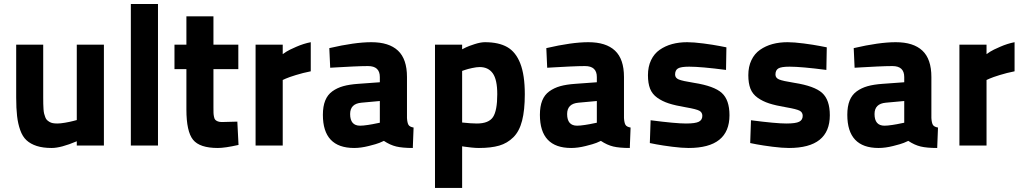

<svg xmlns="http://www.w3.org/2000/svg" viewBox="-20 -720 5060 950"><path d="M359.9 -499H494.1V0H359.9V-21Q281.7 12.2 235.8 12.2Q192.4 12.2 161.6 2.2Q130.9 -7.8 111.1 -26.1Q91.3 -44.4 80.1 -76.2Q68.8 -107.9 64.5 -145.8Q60.1 -183.6 60.1 -237.8V-499H193.8V-237.8Q193.8 -218.3 194.1 -206.3Q194.3 -194.3 195.3 -179.9Q196.3 -165.5 198.5 -157.2Q200.7 -148.9 204.1 -139.9Q207.5 -130.9 212.6 -126Q217.8 -121.1 225.1 -116.7Q232.4 -112.3 241.9 -110.6Q251.5 -108.9 264.2 -108.9Q278.8 -108.9 302.7 -113Q326.7 -117.2 343.3 -121.6L359.9 -126Z M627.4 0V-700.2H761.7V0Z M1159.2 -377.9H1036.1V-189Q1036.1 -169.9 1036.4 -161.6Q1036.6 -153.3 1038.8 -142.3Q1041 -131.3 1045.4 -127Q1049.8 -122.6 1057.6 -119.4Q1065.4 -116.2 1078.1 -116.2L1154.3 -118.2L1160.2 -2.9Q1093.3 12.2 1058.1 12.2Q967.8 12.2 935.1 -28.6Q902.3 -69.3 902.3 -178.2V-377.9H843.3V-499H902.3V-639.2H1036.1V-499H1159.2Z M1244.6 0V-499H1378.9V-452.1Q1385.7 -457 1397.7 -464.8Q1409.7 -472.7 1446 -488.5Q1482.4 -504.4 1517.6 -511.2V-367.2Q1478.5 -359.4 1443.8 -348.6Q1409.2 -337.9 1394 -331.1L1378.9 -324.2V0Z M1993.7 -338.9V-136.2Q1995.1 -112.8 2001 -102.5Q2006.8 -92.3 2026.4 -88.9L2022.5 12.2Q1971.2 12.2 1940.7 4.9Q1910.2 -2.4 1879.4 -22.9Q1871.6 -19 1857.4 -13.2Q1843.3 -7.3 1804.4 2.4Q1765.6 12.2 1732.4 12.2Q1577.6 12.2 1577.6 -151.9Q1577.6 -193.4 1589.1 -222.2Q1600.6 -251 1624.3 -268.1Q1647.9 -285.2 1678.5 -293.7Q1709 -302.2 1752.4 -305.2L1859.4 -313V-338.9Q1859.4 -393.1 1800.8 -393.1Q1771.5 -393.1 1724.9 -390.9Q1678.2 -388.7 1646 -386.7L1613.8 -384.8L1609.4 -481.9Q1735.4 -511.2 1817.4 -511.2Q1904.8 -511.2 1949.2 -469.5Q1993.7 -427.7 1993.7 -338.9ZM1859.4 -220.2 1768.6 -211.9Q1712.4 -207 1712.4 -155.8Q1712.4 -98.1 1761.7 -98.1Q1776.4 -98.1 1800.8 -101.8Q1825.2 -105.5 1842.3 -109.4L1859.4 -112.8Z M2132.3 210V-499H2266.6V-476.1Q2273.9 -480 2285.9 -485.8Q2297.9 -491.7 2327.9 -501.5Q2357.9 -511.2 2379.4 -511.2Q2447.3 -511.2 2489.7 -487.1Q2532.2 -462.9 2554.4 -405.8Q2576.7 -348.6 2576.7 -253.9Q2576.7 -174.8 2563.2 -122.6Q2549.8 -70.3 2520 -40.8Q2490.2 -11.2 2450 0.5Q2409.7 12.2 2349.6 12.2Q2333 12.2 2312.3 10Q2291.5 7.8 2279.3 5.9L2266.6 3.9V210ZM2353.5 -388.2Q2338.4 -388.2 2316.7 -383.5Q2294.9 -378.9 2280.8 -374L2266.6 -369.1V-113.8Q2311.5 -108.9 2339.4 -108.9Q2397.9 -108.9 2419.2 -140.6Q2440.4 -172.4 2440.4 -253.9Q2440.4 -326.2 2418.2 -357.2Q2396 -388.2 2353.5 -388.2Z M3067.4 -338.9V-136.2Q3068.8 -112.8 3074.7 -102.5Q3080.6 -92.3 3100.1 -88.9L3096.2 12.2Q3044.9 12.2 3014.4 4.9Q2983.9 -2.4 2953.1 -22.9Q2945.3 -19 2931.2 -13.2Q2917 -7.3 2878.2 2.4Q2839.4 12.2 2806.2 12.2Q2651.4 12.2 2651.4 -151.9Q2651.4 -193.4 2662.8 -222.2Q2674.3 -251 2698 -268.1Q2721.7 -285.2 2752.2 -293.7Q2782.7 -302.2 2826.2 -305.2L2933.1 -313V-338.9Q2933.1 -393.1 2874.5 -393.1Q2845.2 -393.1 2798.6 -390.9Q2752 -388.7 2719.7 -386.7L2687.5 -384.8L2683.1 -481.9Q2809.1 -511.2 2891.1 -511.2Q2978.5 -511.2 3022.9 -469.5Q3067.4 -427.7 3067.4 -338.9ZM2933.1 -220.2 2842.3 -211.9Q2786.1 -207 2786.1 -155.8Q2786.1 -98.1 2835.4 -98.1Q2850.1 -98.1 2874.5 -101.8Q2898.9 -105.5 2916 -109.4L2933.1 -112.8Z M3574.2 -485.8 3572.3 -374Q3448.2 -390.1 3390.1 -390.1Q3348.6 -390.1 3334.5 -381.3Q3320.3 -372.6 3320.3 -351.1Q3320.3 -334.5 3338.1 -326.9Q3356 -319.3 3414.1 -310.1Q3513.7 -294.4 3551.5 -260Q3589.4 -225.6 3589.4 -149.9Q3589.4 12.2 3387.2 12.2Q3354 12.2 3306.2 6.1Q3258.3 0 3227.1 -5.9L3195.3 -12.2L3199.2 -125Q3323.2 -108.9 3374 -108.9Q3420.4 -108.9 3437.7 -117.7Q3455.1 -126.5 3455.1 -147Q3455.1 -164.1 3440.2 -172.1Q3425.3 -180.2 3374 -189Q3321.8 -197.8 3289.3 -208.3Q3256.8 -218.8 3231.9 -236.6Q3207 -254.4 3196.5 -281.2Q3186 -308.1 3186 -348.1Q3186 -390.1 3201.4 -422.4Q3216.8 -454.6 3244.1 -473.6Q3271.5 -492.7 3305.7 -502Q3339.8 -511.2 3380.4 -511.2Q3412.1 -511.2 3460.7 -504.9Q3509.3 -498.5 3541.5 -492.2Z M4070.8 -485.8 4068.8 -374Q3944.8 -390.1 3886.7 -390.1Q3845.2 -390.1 3831.1 -381.3Q3816.9 -372.6 3816.9 -351.1Q3816.9 -334.5 3834.7 -326.9Q3852.5 -319.3 3910.6 -310.1Q4010.3 -294.4 4048.1 -260Q4085.9 -225.6 4085.9 -149.9Q4085.9 12.2 3883.8 12.2Q3850.6 12.2 3802.7 6.1Q3754.9 0 3723.6 -5.9L3691.9 -12.2L3695.8 -125Q3819.8 -108.9 3870.6 -108.9Q3917 -108.9 3934.3 -117.7Q3951.7 -126.5 3951.7 -147Q3951.7 -164.1 3936.8 -172.1Q3921.9 -180.2 3870.6 -189Q3818.4 -197.8 3785.9 -208.3Q3753.4 -218.8 3728.5 -236.6Q3703.6 -254.4 3693.1 -281.2Q3682.6 -308.1 3682.6 -348.1Q3682.6 -390.1 3698 -422.4Q3713.4 -454.6 3740.7 -473.6Q3768.1 -492.7 3802.2 -502Q3836.4 -511.2 3877 -511.2Q3908.7 -511.2 3957.3 -504.9Q4005.9 -498.5 4038.1 -492.2Z M4588.4 -338.9V-136.2Q4589.8 -112.8 4595.7 -102.5Q4601.6 -92.3 4621.1 -88.9L4617.2 12.2Q4565.9 12.2 4535.4 4.9Q4504.9 -2.4 4474.1 -22.9Q4466.3 -19 4452.1 -13.2Q4438 -7.3 4399.2 2.4Q4360.4 12.2 4327.1 12.2Q4172.4 12.2 4172.4 -151.9Q4172.4 -193.4 4183.8 -222.2Q4195.3 -251 4219 -268.1Q4242.7 -285.2 4273.2 -293.7Q4303.7 -302.2 4347.2 -305.2L4454.1 -313V-338.9Q4454.1 -393.1 4395.5 -393.1Q4366.2 -393.1 4319.6 -390.9Q4272.9 -388.7 4240.7 -386.7L4208.5 -384.8L4204.1 -481.9Q4330.1 -511.2 4412.1 -511.2Q4499.5 -511.2 4543.9 -469.5Q4588.4 -427.7 4588.4 -338.9ZM4454.1 -220.2 4363.3 -211.9Q4307.1 -207 4307.1 -155.8Q4307.1 -98.1 4356.4 -98.1Q4371.1 -98.1 4395.5 -101.8Q4419.9 -105.5 4437 -109.4L4454.1 -112.8Z M4727.1 0V-499H4861.3V-452.1Q4868.2 -457 4880.1 -464.8Q4892.1 -472.7 4928.5 -488.5Q4964.8 -504.4 5000 -511.2V-367.2Q4960.9 -359.4 4926.3 -348.6Q4891.6 -337.9 4876.5 -331.1L4861.3 -324.2V0Z"/></svg>

Font: TitilliumText25L
Style: 999 wt
Weight: 900
Designer: Accademia di Belle Arti di Urbino and others
Foundry: Accademia di Belle Arti di Urbino and others.
Version: Version 25.000